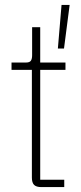

<svg xmlns="http://www.w3.org/2000/svg" viewBox="-20 -763 329 783"><path d="M149 0Q128 0 119 -9Q110 -18 110 -39V-478H27V-508H86Q101 -508 106 -515.5Q111 -523 111 -538V-652H144V-508H247V-478H144V-30H242V0ZM241 -565H216L231 -743H264Z"/></svg>

Font: IBM Plex Sans Cond ExtLt
Style: Regular
Weight: 200
Width: 3
Designer: Mike Abbink, Paul van der Laan, Pieter van Rosmalen
Foundry: Bold Monday
Version: Version 1.3